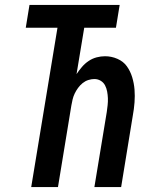

<svg xmlns="http://www.w3.org/2000/svg" viewBox="-20 -755 640 775"><path d="M106 0 212 -643H84L99 -735H463L448 -643H320L289 -456Q299 -471 311 -485Q323 -499 338 -509Q353 -519 370 -523.5Q387 -528 404 -528Q430 -528 454 -517.5Q478 -507 492 -487.5Q506 -468 513.5 -443.5Q521 -419 523 -393.5Q525 -368 523 -341.5Q521 -315 516 -288L469 0H361L411 -303Q413 -317 414.5 -331Q416 -345 415.5 -358.5Q415 -372 412.5 -385.5Q410 -399 404 -410.5Q398 -422 386.5 -429Q375 -436 361 -436Q349 -436 336.5 -432Q324 -428 313.5 -419.5Q303 -411 295 -400Q287 -389 281.5 -377.5Q276 -366 273 -353.5Q270 -341 268 -329L214 0Z"/></svg>

Font: Iosevka Aile Semibold Oblique
Style: Regular
Weight: 600
Italic angle: -9°
Designer: Belleve Invis
Foundry: Belleve Invis
Version: Version 31.1.0; ttfautohint (v1.8.4)